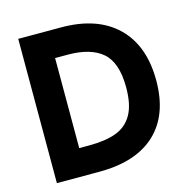

<svg xmlns="http://www.w3.org/2000/svg" viewBox="-103 -796 878 896"><g transform="rotate(-15 335.5 -348.5)"><path d="M63 -697H270Q444 -697 539.5 -604.5Q635 -512 635 -343Q635 -177 540.5 -88.5Q446 0 269 0H63ZM491 -348Q491 -468 434.5 -517Q378 -566 267 -566H206V-131H254Q333 -131 384.5 -150Q436 -169 463.5 -216.5Q491 -264 491 -348Z"/></g></svg>

Font: Hanken Grotesk ExtraBold
Style: Regular
Weight: 800
Designer: Alfredo Marco Pradil
Foundry: Hanken Design Co.
Version: Version 3.014